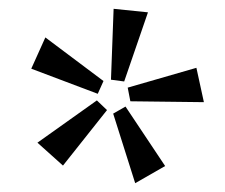

<svg xmlns="http://www.w3.org/2000/svg" viewBox="-20 -748 512 436"><path d="M232 -567 238 -728 316 -720 262 -563ZM51 -592 83 -663 215 -564 202 -535ZM276 -518 270 -549 426 -594 443 -516ZM65 -424 200 -520 223 -498 123 -372ZM237 -490 265 -506 355 -371 287 -332Z"/></svg>

Font: Ysabeau Medium
Style: Regular
Weight: 500
Designer: Christian Thalmann (Catharsis Fonts)
Version: Version 0.003